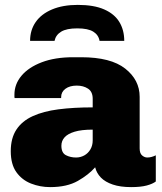

<svg xmlns="http://www.w3.org/2000/svg" viewBox="-20 -755 664 785"><path d="M185 10Q144 10 107 -4.5Q70 -19 47 -51Q24 -83 24 -137Q24 -190 47 -225Q70 -260 113.5 -280Q157 -300 219 -308Q281 -316 359 -316V-351Q359 -380 340 -392.5Q321 -405 294 -405Q265 -405 247.5 -392Q230 -379 230 -358V-354H40Q39 -356 39 -360Q39 -364 39 -368Q39 -411 68 -445.5Q97 -480 151 -500.5Q205 -521 279 -521H312Q433 -521 492 -474.5Q551 -428 551 -359V-148Q551 -128 561 -119.5Q571 -111 582 -111Q591 -111 600 -113.5Q609 -116 617 -120V-13Q604 -3 579.5 3.5Q555 10 516 10Q472 10 441 -0.5Q410 -11 392.5 -29Q375 -47 369 -71Q343 -41 298.5 -15.5Q254 10 185 10ZM291 -111Q309 -111 324.5 -119.5Q340 -128 349.5 -144Q359 -160 359 -181V-225Q313 -225 285 -216.5Q257 -208 244 -193.5Q231 -179 231 -159Q231 -130 249.5 -120.5Q268 -111 291 -111ZM103 -588Q103 -632 126 -665Q149 -698 193 -716.5Q237 -735 298 -735Q364 -735 406 -716.5Q448 -698 468 -665Q488 -632 488 -588H387Q383 -612 361.5 -625.5Q340 -639 296 -639Q252 -639 230 -625.5Q208 -612 203 -588Z"/></svg>

Font: Chivo Medium Black
Style: Regular
Weight: 900
Version: Version 2.002